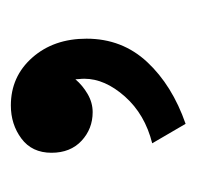

<svg xmlns="http://www.w3.org/2000/svg" viewBox="-24 -154 354 345"><g transform="rotate(-90 152.5 18.0)"><path d="M102 175 67 115Q119 102 151 66Q183 30 183 -7Q183 -12 182.5 -15.5Q182 -19 182 -23Q171 -10 155.5 -1Q140 8 123 8Q93 8 71.5 -12Q50 -32 50 -66Q50 -101 75.5 -120Q101 -139 135 -139Q187 -139 221 -100.5Q255 -62 255 -3Q255 61 213 106Q171 151 102 175Z"/></g></svg>

Font: Zen Kaku Gothic New Black
Style: Regular
Weight: 900
Designer: Yoshimichi Ohira
Foundry: Positype
Version: Version 1.001